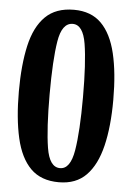

<svg xmlns="http://www.w3.org/2000/svg" viewBox="-53 -764 562 814"><g transform="rotate(5 228.0 -357.0)"><path d="M228 10Q152 10 108 -34Q64 -78 45 -161Q26 -244 26 -359Q26 -472 44.5 -554Q63 -636 107.5 -680Q152 -724 229 -724Q302 -724 345.5 -680.5Q389 -637 408.5 -555Q428 -473 428 -358Q428 -244 408 -161.5Q388 -79 344.5 -34.5Q301 10 228 10ZM228 -50Q272 -50 285.5 -131Q299 -212 299 -358Q299 -504 286 -584Q273 -664 229 -664Q183 -664 170 -584Q157 -504 157 -358Q157 -212 170 -131Q183 -50 228 -50Z"/></g></svg>

Font: Noto Serif Thai ExtraCondensed
Style: Bold
Weight: 700
Width: 2
Designer: Monotype Design Team
Foundry: Monotype Imaging Inc.
Version: Version 2.002; ttfautohint (v1.8.4.7-5d5b)